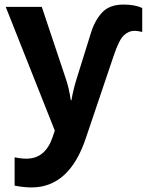

<svg xmlns="http://www.w3.org/2000/svg" viewBox="-20 -576 643 841"><path d="M356 29 478 -332Q501 -401 522.5 -421Q544 -441 568 -441Q583 -441 603 -436V-541Q571 -556 521 -556Q460 -556 428 -522Q396 -488 379 -434L316 -232Q309 -210 303 -185.5Q297 -161 293 -137H290Q286 -165 280.5 -188.5Q275 -212 268 -232L163 -546H5L220 -4L211 23Q179 119 96 119Q71 119 44 113V237Q84 245 118 245Q284 245 356 29Z"/></svg>

Font: Noto Sans Mono UI
Style: Bold
Weight: 700
Designer: Monotype Design team
Foundry: Monotype Imaging Inc.
Version: 1.000